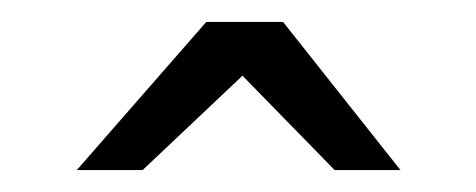

<svg xmlns="http://www.w3.org/2000/svg" viewBox="-20 -686 434 175"><path d="M50 -531 168 -666H238L345 -531H285L201 -617L110 -531Z"/></svg>

Font: Exo Thin Medium
Style: Regular
Weight: 500
Version: Version 2.000